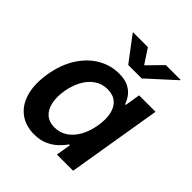

<svg xmlns="http://www.w3.org/2000/svg" viewBox="-210 -893 1039 1039"><g transform="rotate(45 309.5 -374.0)"><path d="M219.7 10.3Q154.8 10.3 109.4 -23.2Q64 -56.6 45.4 -119.4Q26.9 -182.1 41 -270Q56.2 -359.4 96.2 -421.4Q136.2 -483.4 192.6 -515.9Q249 -548.3 312.5 -548.3Q358.4 -548.3 386.5 -533.4Q414.6 -518.6 430.2 -496.6Q445.8 -474.6 452.6 -453.6H458L472.2 -541H598.1L508.3 0H384.3L398.4 -85H391.6Q377 -63 353.8 -41.3Q330.6 -19.5 297.6 -4.6Q264.6 10.3 219.7 10.3ZM271 -94.2Q312.5 -94.2 345.2 -116.5Q377.9 -138.7 399.7 -178.2Q421.4 -217.8 430.2 -270.5Q439 -323.2 430.2 -362.3Q421.4 -401.4 396 -422.9Q370.6 -444.3 329.1 -444.3Q286.6 -444.3 253.9 -421.9Q221.2 -399.4 200 -360.4Q178.7 -321.3 169.9 -270.5Q161.6 -219.2 170.2 -179.2Q178.7 -139.2 204.1 -116.7Q229.5 -94.2 271 -94.2ZM321.3 -759.3 376.5 -675.3 459 -759.3H571.8L571.3 -755.9L417.5 -615.7H314.5L208.5 -755.9L209 -759.3Z"/></g></svg>

Font: Inter 17pt SemiBold
Style: Italic
Weight: 600
Italic angle: -9.3988°
Version: Version 4.001;git-66647c0bb